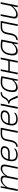

<svg xmlns="http://www.w3.org/2000/svg" viewBox="2588 -3141 553 5769"><g transform="rotate(-90 2864.5 -256.5)"><path d="M8.8 0 111.3 -512.7H152.8L132.3 -360.4Q231.9 -512.7 353 -512.7Q494.6 -512.7 464.8 -364.3Q568.8 -512.7 689 -512.7Q831.5 -512.7 798.8 -349.1L729 0H677.7L747.6 -349.1Q771 -466.8 679.2 -466.8Q553.2 -466.8 457.5 -302.7L397 0H345.7L415.5 -349.1Q439 -466.8 343.3 -466.8Q223.1 -466.8 120.6 -302.7L60.1 0Z M1354 -378.9Q1326.2 -240.2 1145.5 -240.2H960Q920.9 -43.9 1104.5 -43.9Q1206.5 -43.9 1288.1 -112.3L1278.3 -63.5Q1197.8 0 1095.7 0Q860.8 0 913.1 -262.2Q963.4 -512.7 1194.3 -512.7Q1380.9 -512.7 1354 -378.9ZM969.2 -286.1H1153.8Q1284.2 -286.1 1303.2 -380.4Q1320.8 -469.7 1185.5 -469.7Q1014.6 -469.7 969.2 -286.1Z M1340.8 -43.9Q1456.5 -43.9 1488.8 -205.1L1515.6 -339.4Q1550.3 -512.7 1726.1 -512.7H1911.6L1809.1 0H1757.8L1851.6 -468.8H1717.3Q1592.8 -468.8 1566.4 -336.9L1540 -205.1Q1499 0 1332 0Z M2429.2 -378.9Q2401.4 -240.2 2220.7 -240.2H2035.2Q1996.1 -43.9 2179.7 -43.9Q2281.7 -43.9 2363.3 -112.3L2353.5 -63.5Q2272.9 0 2170.9 0Q1936 0 1988.3 -262.2Q2038.6 -512.7 2269.5 -512.7Q2456.1 -512.7 2429.2 -378.9ZM2044.4 -286.1H2229Q2359.4 -286.1 2378.4 -380.4Q2396 -469.7 2260.7 -469.7Q2089.8 -469.7 2044.4 -286.1Z M2634.3 -512.7 2531.7 0H2480.5L2583 -512.7ZM2814.9 0 2767.1 -120.1Q2722.2 -255.4 2630.4 -255.4L2636.2 -286.1Q2729 -286.1 2787.6 -399.4Q2846.2 -512.7 2942.9 -512.7H2980.5L2971.7 -468.8H2933.1Q2875.5 -468.8 2827.9 -380.1Q2780.3 -291.5 2715.8 -272.5Q2765.1 -257.3 2820.3 -128.9L2875.5 0Z M3401.9 -455.1Q3338.4 -466.8 3270 -466.8Q3086.9 -466.8 3044.9 -255.4Q3003.4 -48.8 3128.9 -48.8Q3248 -48.8 3345.7 -172.9ZM3362.3 0H3320.8L3335.4 -122.1Q3233.9 0 3118.7 0Q2943.8 0 2994.6 -254.4Q3046.4 -512.7 3283.2 -512.7Q3387.2 -512.7 3460.4 -491.7Z M3513.7 0 3616.2 -512.7H3667.5L3621.6 -283.2H3921.9L3967.8 -512.7H4019L3916.5 0H3865.2L3913.1 -239.3H3612.8L3564.9 0Z M4501.5 -455.1Q4438 -466.8 4369.6 -466.8Q4186.5 -466.8 4144.5 -255.4Q4103 -48.8 4228.5 -48.8Q4347.7 -48.8 4445.3 -172.9ZM4461.9 0H4420.4L4435.1 -122.1Q4333.5 0 4218.3 0Q4043.5 0 4094.2 -254.4Q4146 -512.7 4382.8 -512.7Q4486.8 -512.7 4560.1 -491.7Z M4548.8 -43.9Q4664.6 -43.9 4696.8 -205.1L4723.6 -339.4Q4758.3 -512.7 4934.1 -512.7H5119.6L5017.1 0H4965.8L5059.6 -468.8H4925.3Q4800.8 -468.8 4774.4 -336.9L4748 -205.1Q4707 0 4540 0Z M5683.6 -512.7 5581.1 0H5529.8L5560.5 -153.3Q5439.9 0 5301.8 0Q5168.5 0 5198.2 -148.9L5271 -512.7H5322.3L5249.5 -148.9Q5229 -45.9 5313.5 -45.9Q5449.7 -45.9 5571.3 -208.5L5632.3 -512.7Z"/></g></svg>

Font: Sansation Light
Style: Light Italic
Weight: 300
Designer: Bernd Montag
Version: Version 1.301